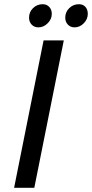

<svg xmlns="http://www.w3.org/2000/svg" viewBox="-20 -892 437 912"><path d="M283 -700 143 0H47L187 -700ZM226 -826Q226 -801 206.5 -781.5Q187 -762 162 -762Q143 -762 130.5 -775Q118 -788 118 -808Q118 -835 137 -853.5Q156 -872 183 -872Q202 -872 214 -859Q226 -846 226 -826ZM397 -826Q397 -801 378 -781.5Q359 -762 334 -762Q315 -762 302.5 -775Q290 -788 290 -808Q290 -835 309 -853.5Q328 -872 355 -872Q374 -872 385.5 -859.5Q397 -847 397 -826Z"/></svg>

Font: Gontserrat
Style: Italic
Weight: 400
Italic angle: -11.3°
Designer: Julieta Ulanovsky
Foundry: Julieta Ulanovsky
Version: Version 6.001